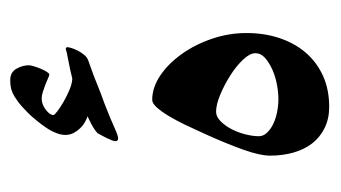

<svg xmlns="http://www.w3.org/2000/svg" viewBox="-158 -470 635 358"><g transform="rotate(-90 159.0 -290.5)"><path d="M276.9 -147.9Q276.9 -114.3 267.3 -85.9Q257.8 -57.6 240 -37.1Q222.2 -16.6 196.8 -5.1Q171.4 6.3 139.2 6.3Q117.2 6.3 99.9 -2.2Q82.5 -10.7 71 -25.6Q59.6 -40.5 54 -60.5Q48.3 -80.6 48.3 -104Q48.3 -122.6 59.3 -153.6Q70.3 -184.6 88.4 -224.6Q97.2 -244.1 105.7 -262Q114.3 -279.8 122.6 -293.5Q130.9 -307.1 138.4 -315.4Q146 -323.7 152.3 -323.7Q175.3 -323.7 197.5 -308.8Q219.7 -293.9 237.5 -269Q255.4 -244.1 266.1 -212.6Q276.9 -181.2 276.9 -147.9ZM239.3 -131.3Q239.3 -141.6 227.3 -154.3Q215.3 -167 198 -178Q180.7 -189 162.1 -196.8Q143.6 -204.6 129.9 -204.6Q121.1 -204.6 112.8 -196.5Q104.5 -188.5 98.1 -176.5Q91.8 -164.6 88.1 -150.4Q84.5 -136.2 84.5 -125Q84.5 -116.7 90.8 -109.9Q97.2 -103 107.2 -98.1Q117.2 -93.3 129.6 -90.8Q142.1 -88.4 153.8 -88.4Q166 -88.4 180.7 -91.1Q195.3 -93.8 208.5 -99.6Q221.7 -105.5 230.5 -113.3Q239.3 -121.1 239.3 -131.3ZM250.5 -481.4Q250.5 -479.5 248.8 -473.9Q247.1 -468.3 243.9 -462.2Q240.7 -456.1 236.1 -450.4Q231.4 -444.8 225.6 -442.9Q221.7 -441.4 213.9 -438.7Q206.1 -436 195.3 -431.9Q184.6 -427.7 171.9 -422.6Q159.2 -417.5 146.5 -413.1Q115.2 -400.9 100.3 -394Q85.4 -387.2 80.6 -387.2Q75.7 -387.2 75.2 -392.1Q75.2 -394.5 77.1 -399.4Q79.1 -404.3 81.5 -409.4Q84 -414.6 86.7 -419.2Q89.4 -423.8 90.3 -425.8Q92.3 -427.7 96.4 -430.7Q100.6 -433.6 105.5 -436.3Q110.4 -439 114.7 -440.9Q119.1 -442.9 121.6 -444.3Q116.7 -445.8 110.6 -449.2Q104.5 -452.6 99.4 -458Q94.2 -463.4 90.6 -470.2Q86.9 -477.1 86.9 -485.8Q86.9 -493.7 90.6 -502.9Q94.2 -512.2 100.3 -521.2Q106.4 -530.3 113.8 -539.3Q121.1 -548.3 128.4 -555.7Q140.6 -567.9 149.7 -574.5Q158.7 -581.1 165.3 -584Q171.9 -586.9 177.5 -587.6Q183.1 -588.4 189.5 -588.4Q203.6 -588.4 210.2 -577.1Q216.8 -565.9 216.8 -553.2Q216.8 -550.3 214.8 -543.9Q212.9 -537.6 210.2 -531.2Q207.5 -524.9 204.6 -520.3Q201.7 -515.6 199.7 -515.6Q197.3 -515.6 192.1 -518.1Q187 -520.5 180.7 -522.9Q174.3 -525.4 167.2 -527.6Q160.2 -529.8 154.8 -529.8Q144 -529.8 134 -522.2Q124 -514.6 124 -507.8Q124 -505.9 131.1 -500.5Q138.2 -495.1 148.7 -489Q159.2 -482.9 170.9 -478Q182.6 -473.1 191.9 -472.7Q199.7 -474.6 208.5 -476.6Q217.3 -478.5 225.3 -480Q233.4 -481.4 239 -482.7Q244.6 -483.9 246.6 -484.9Q248 -484.9 249.3 -484.4Q250.5 -483.9 250.5 -481.4Z"/></g></svg>

Font: Kitab
Style: Regular
Weight: 400
Designer: SIL International
Foundry: Khaled Hosny
Version: Version 1.000